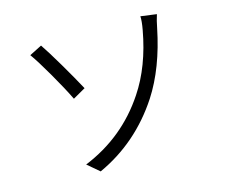

<svg xmlns="http://www.w3.org/2000/svg" viewBox="-105 -868 1209 1033"><g transform="rotate(-15 500.0 -351.5)"><path d="M623 -322Q714 -458 749 -652Q758 -701 756 -727L845 -715Q834 -681 827 -643Q784 -430 690 -285Q553 -76 334 24L268 -32Q491 -123 623 -322ZM366 -431 296 -391Q265 -455 213 -545Q161 -635 130 -678L199 -713Q228 -671 279.5 -583.5Q331 -496 366 -431Z"/></g></svg>

Font: Sinter Normal
Style: Regular
Weight: 350
Foundry: Adobe & rsms
Version: Version 1.000